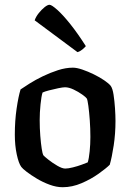

<svg xmlns="http://www.w3.org/2000/svg" viewBox="-20 -783 545 803"><path d="M242 0Q216 0 187.5 -10.5Q159 -21 134 -36Q109 -51 91.5 -64.5Q74 -78 69 -85Q58 -100 50 -137.5Q42 -175 42 -220Q42 -278 49.5 -329Q57 -380 66 -409Q79 -418 103.5 -433.5Q128 -449 159 -464Q190 -479 222.5 -489.5Q255 -500 285 -500Q301 -500 324.5 -492Q348 -484 372.5 -472Q397 -460 416 -447Q435 -434 443 -424Q451 -413 455 -386.5Q459 -360 461 -330Q463 -300 463 -277Q463 -224 455.5 -174.5Q448 -125 439 -94Q424 -79 392.5 -56.5Q361 -34 321.5 -17Q282 0 242 0ZM253 -78Q265 -78 285 -83Q305 -88 322.5 -94.5Q340 -101 347 -104Q352 -120 355 -150Q358 -180 358 -210Q358 -245 355.5 -280Q353 -315 349.5 -340.5Q346 -366 343 -371Q340 -376 324 -387.5Q308 -399 288 -408.5Q268 -418 252 -418Q243 -418 223.5 -414Q204 -410 185 -405Q166 -400 158 -396Q153 -381 149.5 -346.5Q146 -312 146 -281Q146 -247 148.5 -215Q151 -183 154.5 -161Q158 -139 161 -134Q165 -129 182 -115.5Q199 -102 219.5 -90Q240 -78 253 -78ZM304 -565 125 -698Q130 -713 142 -728Q154 -743 166.5 -753Q179 -763 187 -763Q196 -763 220 -741.5Q244 -720 275 -681Q306 -642 339 -590Q334 -584 324.5 -576Q315 -568 304 -565Z"/></svg>

Font: Texturina 72pt SemiBold
Style: Regular
Weight: 600
Designer: Guillermo Torres Carreño
Foundry: Omnibus-Type
Version: Version 1.002; ttfautohint (v1.8.3)